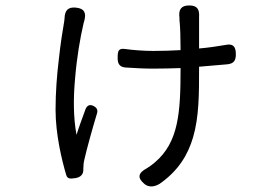

<svg xmlns="http://www.w3.org/2000/svg" viewBox="-20 -613 1020 705"><path d="M196 -395C189 -338 184 -274 184 -210C184 -120 207 -25 223 29C228 46 240 43 257 41C276 38 287 27 286 8C286 7 286 7 286 6C286 -2 287 -17 290 -28C298 -64 319 -140 336 -196C340 -208 336 -217 325 -223C311 -231 300 -227 294 -212C282 -179 269 -144 261 -118C249 -181 249 -256 256 -328C262 -401 274 -472 287 -528C288 -530 288 -532 289 -535C298 -565 290 -582 259 -585C230 -588 218 -575 217 -546C217 -543 216 -539 216 -536C210 -501 202 -452 196 -395ZM689 -109C711 -184 711 -270 711 -361V-368C749 -371 784 -374 816 -377C839 -380 846 -391 846 -414C846 -442 836 -454 808 -448C779 -443 746 -438 711 -435V-488V-541C711 -544 711 -547 711 -550C713 -579 704 -593 675 -593C644 -593 635 -577 639 -547C639 -544 639 -542 639 -540C642 -513 643 -470 643 -429C611 -427 577 -426 543 -426C508 -426 469 -429 440 -433C414 -437 412 -425 412 -399C412 -377 421 -366 443 -365C474 -363 508 -361 541 -361C577 -361 612 -362 643 -363V-361C643 -200 636 -91 549 -17C540 -9 530 -2 519 5C487 22 483 40 511 63C527 76 548 73 566 62C634 15 670 -44 689 -109Z"/></svg>

Font: GenSenRounded2 TW R
Style: Regular
Weight: 400
Version: Version 2.100;PS 2.1;hotconv 16.6.51;makeotf.lib2.5.65220 DE